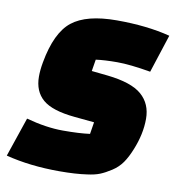

<svg xmlns="http://www.w3.org/2000/svg" viewBox="-86 -709 736 793"><g transform="rotate(10 282.5 -312.5)"><path d="M-10 -11 46 -176Q130 -153 200 -153Q270 -153 313 -159L321 -209L238 -217Q143 -226 103.5 -260Q64 -294 64 -356Q64 -383 70 -416Q93 -544 153.5 -592Q214 -640 341 -640Q468 -640 565 -615L513 -455Q426 -470 373 -470Q320 -470 283 -465L275 -416L342 -409Q444 -398 487 -360.5Q530 -323 530 -260Q530 -196 502 -128Q488 -93 471.5 -69.5Q455 -46 429.5 -29.5Q404 -13 383 -4.5Q362 4 330 8Q283 15 215 15Q91 15 -10 -11Z"/></g></svg>

Font: Changa One
Style: Italic
Weight: 400
Italic angle: -12°
Designer: Eduardo Rodriguez Tunni
Foundry: Eduardo Rodriguez Tunni
Version: Version 1.003